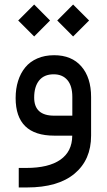

<svg xmlns="http://www.w3.org/2000/svg" viewBox="-20 -597 470 845"><path d="M231.9 -506.8 301.8 -577.1 372.1 -506.8 301.8 -436.5ZM60.1 -506.8 130.4 -577.1 200.2 -506.8 130.4 -436.5ZM380.9 -169.9V0Q380.9 106.4 308.1 167.2Q235.4 228 98.6 228H62.5V142.1H95.7Q193.8 142.1 245.6 106Q297.4 69.8 297.9 1V0H218.8Q48.8 0 48.8 -165.5Q48.8 -206.5 59.6 -240.7Q70.3 -274.9 91.1 -300.3Q111.8 -325.7 144.3 -339.8Q176.8 -354 218.3 -354Q295.4 -354 338.1 -304.7Q380.9 -255.4 380.9 -169.9ZM130.4 -167.5Q130.4 -87.9 218.3 -87.9H298.3V-170.4Q298.3 -219.2 276.6 -244.6Q254.9 -270 216.3 -270Q174.3 -270 152.3 -242.9Q130.4 -215.8 130.4 -167.5Z"/></svg>

Font: Shabnam FD-WOL
Style: FD-WOL
Weight: 400
Foundry: DejaVu fonts team - Redesigned by Saber Rastikerdar - Based on Vazir font
Version: Version 5.0.1